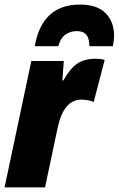

<svg xmlns="http://www.w3.org/2000/svg" viewBox="-22 -820 519 840"><path d="M233 -618Q244 -656 266 -670Q288 -684 314 -684Q370 -684 369 -618H472Q477 -644 477 -664Q477 -725 440 -762.5Q403 -800 328 -800Q162 -800 130 -618ZM175 0 230 -260Q256 -384 334 -384Q364 -384 388 -374L436 -558Q418 -563 396 -563Q348 -563 316.5 -542Q285 -521 255 -468H251L257 -553H115L-2 0Z"/></svg>

Font: Noto Sans Display SemiCondensed Black
Style: Italic
Weight: 900
Width: 4
Designer: Monotype Design team
Foundry: Monotype Imaging Inc.
Version: 1.000